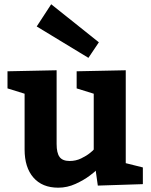

<svg xmlns="http://www.w3.org/2000/svg" viewBox="-20 -869 709 899"><path d="M15.1 -535.2 245.1 -540V-194.8Q245.1 -152.8 259 -134Q272.9 -115.2 306.2 -115.2Q335 -115.2 359.9 -127.2Q384.8 -139.2 401.9 -153.1Q418.9 -167 418.9 -168.9V-430.2L338.9 -455.1V-535.2L568.8 -540V-105L648.9 -85V-6.8L438 0L428.2 -69.8Q428.2 -67.9 400.6 -46.9Q373 -25.9 334 -8.1Q294.9 9.8 252.9 9.8Q177.7 9.8 136.5 -37.6Q95.2 -85 95.2 -168.9V-430.2L15.1 -455.1ZM442.9 -670.9 394 -598.1 151.9 -745.1 219.7 -849.1Z"/></svg>

Font: Kadwa
Style: Regular
Weight: 400
Designer: Sol Matas
Foundry: Sol Matas
Version: Version 1.000;PS 001.000;hotconv 1.0.70;makeotf.lib2.5.58329